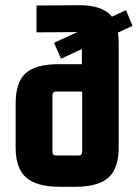

<svg xmlns="http://www.w3.org/2000/svg" viewBox="-20 -706 528 736"><path d="M268 10H210Q120 10 80 -25.5Q40 -61 40 -140V-310Q40 -390 78 -425Q116 -460 205 -460H294V-518L214 -481L187 -542L277 -583L120 -582V-685L280 -686Q374 -687 409 -642L463 -667L488 -607L432 -581Q435 -563 435 -541V-140Q435 -61 396 -25.5Q357 10 268 10ZM181 -124Q181 -110 195 -110H281Q295 -110 295 -124V-355H195Q181 -355 181 -341Z"/></svg>

Font: Gemunu Libre ExtraBold
Style: Regular
Weight: 800
Designer: Puspanada Ekanayake, Sola Matas, Pathum Egodawatta, Kosala Senevirathne
Foundry: mooniak
Version: Version 1.100